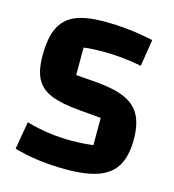

<svg xmlns="http://www.w3.org/2000/svg" viewBox="-100 -724 747 823"><g transform="rotate(15 273.5 -312.5)"><path d="M257 -110Q308 -110 354 -116V-237L261 -245Q176 -252 130 -271Q84 -290 64 -327.5Q44 -365 44 -431Q44 -509 65.5 -554Q87 -599 134 -619.5Q181 -640 263 -640Q373 -640 481 -616L462 -497Q378 -514 290 -514Q239 -514 205 -509V-387L297 -380Q378 -373 425 -352Q472 -331 493.5 -290.5Q515 -250 515 -184Q515 -112 490 -68.5Q465 -25 411 -5Q357 15 267 15Q140 15 36 -15L57 -138Q152 -110 257 -110Z"/></g></svg>

Font: Changa SemiBold
Style: Regular
Weight: 600
Designer: Eduardo Rodriguez Tunni
Foundry: Eduardo Rodriguez Tunni
Version: Version 2.002; ttfautohint (v1.5) -l 8 -r 50 -G 150 -x 14 -H